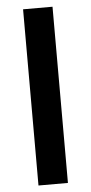

<svg xmlns="http://www.w3.org/2000/svg" viewBox="-54 -793 391 825"><g transform="rotate(-5 141.5 -380.0)"><path d="M205 0H78V-760H205Z"/></g></svg>

Font: Noto Sans Lao UI SemBd
Style: Regular
Weight: 600
Designer: Monotype Design Team
Foundry: Monotype Imaging Inc.
Version: Version 2.000; ttfautohint (v1.8.4.7-5d5b)